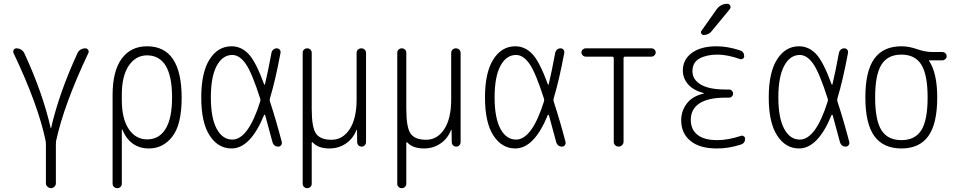

<svg xmlns="http://www.w3.org/2000/svg" viewBox="-20 -775 5040 1015"><path d="M221.7 -28.3Q182.6 -218.8 51.8 -494.1Q47.9 -502.9 52.2 -511.2Q56.6 -519.5 67.4 -519.5Q80.1 -519.5 91.3 -512.7Q102.5 -505.9 108.4 -494.1Q206.1 -283.2 248 -97.7Q248 -96.7 249 -96.7Q250 -96.7 250 -97.7Q292 -282.2 389.6 -494.1Q394.5 -505.9 406.2 -512.7Q418 -519.5 430.7 -519.5Q440.4 -519.5 445.8 -511.7Q451.2 -503.9 447.3 -495.1Q317.4 -220.7 276.4 -29.3Q275.4 -23.4 275.4 -11.7V194.3Q275.4 204.1 267.6 211.9Q259.8 219.7 249.5 219.7Q239.3 219.7 231 211.9Q222.7 204.1 222.7 194.3V-11.7Q222.7 -22.5 221.7 -28.3Z M624 -275.4V-245.1Q624 -147.5 660.6 -92.8Q697.3 -38.1 757.8 -38.1Q821.3 -38.1 855.5 -93.8Q889.6 -149.4 889.6 -259.8Q889.6 -481.4 757.8 -482.4Q697.3 -482.4 660.6 -427.7Q624 -373 624 -275.4ZM575.2 195.3V-273.4Q575.2 -398.4 623 -464.4Q670.9 -530.3 757.8 -530.3Q939.5 -530.3 940.4 -259.8Q940.4 -117.2 891.6 -53.7Q842.8 9.8 767.6 9.8Q668.9 9.8 627 -88.9Q627 -90.8 626 -90.8Q624 -90.8 624 -89.8V195.3Q624 206.1 617.2 212.9Q610.4 219.7 600.1 219.7Q589.8 219.7 582.5 212.9Q575.2 206.1 575.2 195.3Z M1208 -484.4Q1156.2 -484.4 1125.5 -426.8Q1094.7 -369.1 1094.7 -260.3Q1094.7 -151.4 1125.5 -94.2Q1156.2 -37.1 1208 -37.1Q1292 -37.1 1355.5 -238.3Q1358.4 -246.1 1355.5 -253.9Q1311.5 -391.6 1278.8 -438Q1246.1 -484.4 1208 -484.4ZM1204.1 9.8Q1132.8 9.8 1088.4 -58.6Q1043.9 -127 1043.9 -259.8Q1043.9 -391.6 1087.9 -460.9Q1131.8 -530.3 1204.1 -530.3Q1254.9 -530.3 1293.5 -490.2Q1332 -450.2 1376 -330.1Q1378.9 -324.2 1380.9 -330.1Q1396.5 -395.5 1415 -495.1Q1417 -505.9 1424.8 -512.7Q1432.6 -519.5 1442.9 -519.5Q1453.1 -519.5 1459 -512.2Q1464.8 -504.9 1462.9 -495.1Q1435.5 -348.6 1407.2 -255.9Q1404.3 -247.1 1407.2 -238.3Q1439.5 -139.6 1469.7 -24.4Q1471.7 -15.6 1466.3 -7.8Q1460.9 0 1451.2 0Q1426.8 0 1419.9 -25.4Q1391.6 -131.8 1381.8 -166Q1380.9 -168 1378.9 -168.5Q1377 -168.9 1376 -167Q1303.7 9.8 1204.1 9.8Z M1580.1 196.3V-496.1Q1580.1 -505.9 1586.9 -512.7Q1593.8 -519.5 1604 -519.5Q1614.3 -519.5 1621.1 -512.7Q1627.9 -505.9 1627.9 -496.1V-199.2Q1627.9 -100.6 1650.9 -68.4Q1673.8 -36.1 1732.4 -36.1Q1792 -36.1 1828.6 -92.3Q1865.2 -148.4 1865.2 -249V-495.1Q1865.2 -505.9 1872.6 -512.7Q1879.9 -519.5 1890.1 -519.5Q1900.4 -519.5 1907.7 -512.7Q1915 -505.9 1915 -495.1V-24.4Q1915 -14.6 1908.7 -7.3Q1902.3 0 1892.1 0Q1881.8 0 1875 -6.8Q1868.2 -13.7 1868.2 -24.4L1867.2 -87.9Q1867.2 -88.9 1866.2 -88.9Q1864.3 -88.9 1864.3 -86.9Q1845.7 -41 1807.6 -15.6Q1769.5 9.8 1721.7 9.8Q1662.1 9.8 1633.8 -21.5Q1631.8 -23.4 1629.9 -22.9Q1627.9 -22.5 1627.9 -19.5V196.3Q1627.9 206.1 1621.1 212.9Q1614.3 219.7 1604 219.7Q1593.8 219.7 1586.9 212.9Q1580.1 206.1 1580.1 196.3Z M2080.1 196.3V-496.1Q2080.1 -505.9 2086.9 -512.7Q2093.8 -519.5 2104 -519.5Q2114.3 -519.5 2121.1 -512.7Q2127.9 -505.9 2127.9 -496.1V-199.2Q2127.9 -100.6 2150.9 -68.4Q2173.8 -36.1 2232.4 -36.1Q2292 -36.1 2328.6 -92.3Q2365.2 -148.4 2365.2 -249V-495.1Q2365.2 -505.9 2372.6 -512.7Q2379.9 -519.5 2390.1 -519.5Q2400.4 -519.5 2407.7 -512.7Q2415 -505.9 2415 -495.1V-24.4Q2415 -14.6 2408.7 -7.3Q2402.3 0 2392.1 0Q2381.8 0 2375 -6.8Q2368.2 -13.7 2368.2 -24.4L2367.2 -87.9Q2367.2 -88.9 2366.2 -88.9Q2364.3 -88.9 2364.3 -86.9Q2345.7 -41 2307.6 -15.6Q2269.5 9.8 2221.7 9.8Q2162.1 9.8 2133.8 -21.5Q2131.8 -23.4 2129.9 -22.9Q2127.9 -22.5 2127.9 -19.5V196.3Q2127.9 206.1 2121.1 212.9Q2114.3 219.7 2104 219.7Q2093.8 219.7 2086.9 212.9Q2080.1 206.1 2080.1 196.3Z M2708 -484.4Q2656.2 -484.4 2625.5 -426.8Q2594.7 -369.1 2594.7 -260.3Q2594.7 -151.4 2625.5 -94.2Q2656.2 -37.1 2708 -37.1Q2792 -37.1 2855.5 -238.3Q2858.4 -246.1 2855.5 -253.9Q2811.5 -391.6 2778.8 -438Q2746.1 -484.4 2708 -484.4ZM2704.1 9.8Q2632.8 9.8 2588.4 -58.6Q2543.9 -127 2543.9 -259.8Q2543.9 -391.6 2587.9 -460.9Q2631.8 -530.3 2704.1 -530.3Q2754.9 -530.3 2793.5 -490.2Q2832 -450.2 2876 -330.1Q2878.9 -324.2 2880.9 -330.1Q2896.5 -395.5 2915 -495.1Q2917 -505.9 2924.8 -512.7Q2932.6 -519.5 2942.9 -519.5Q2953.1 -519.5 2959 -512.2Q2964.8 -504.9 2962.9 -495.1Q2935.5 -348.6 2907.2 -255.9Q2904.3 -247.1 2907.2 -238.3Q2939.5 -139.6 2969.7 -24.4Q2971.7 -15.6 2966.3 -7.8Q2960.9 0 2951.2 0Q2926.8 0 2919.9 -25.4Q2891.6 -131.8 2881.8 -166Q2880.9 -168 2878.9 -168.5Q2877 -168.9 2876 -167Q2803.7 9.8 2704.1 9.8Z M3076.2 -475.6Q3067.4 -475.6 3060.5 -482.4Q3053.7 -489.3 3053.7 -498Q3053.7 -506.8 3060.5 -513.2Q3067.4 -519.5 3076.2 -519.5H3423.8Q3432.6 -519.5 3439.5 -513.2Q3446.3 -506.8 3446.3 -498Q3446.3 -489.3 3439.5 -482.4Q3432.6 -475.6 3423.8 -475.6H3284.2Q3276.4 -475.6 3276.4 -466.8V-25.4Q3276.4 -15.6 3268.6 -7.8Q3260.7 0 3250 0Q3240.2 0 3232.4 -6.8Q3224.6 -13.7 3224.6 -25.4V-466.8Q3224.6 -475.6 3215.8 -475.6Z M3700.2 -280.3Q3701.2 -280.3 3701.2 -281.2Q3701.2 -283.2 3699.2 -283.2Q3644.5 -297.9 3617.2 -329.6Q3589.8 -361.3 3589.8 -402.3Q3589.8 -460 3637.2 -495.1Q3684.6 -530.3 3768.6 -530.3Q3826.2 -530.3 3891.6 -508.8Q3914.1 -502 3914.1 -477.5Q3914.1 -469.7 3907.2 -464.8Q3900.4 -460 3891.6 -462.9Q3825.2 -486.3 3772.5 -486.3Q3715.8 -486.3 3678.2 -465.8Q3640.6 -445.3 3640.6 -398.4Q3640.6 -354.5 3684.6 -328.1Q3728.5 -301.8 3815.4 -301.8H3834Q3842.8 -301.8 3849.1 -295.4Q3855.5 -289.1 3855.5 -280.3Q3855.5 -271.5 3849.1 -265.1Q3842.8 -258.8 3834 -258.8H3815.4Q3723.6 -258.8 3677.7 -228.5Q3631.8 -198.2 3631.8 -141.6Q3631.8 -89.8 3667.5 -62Q3703.1 -34.2 3771.5 -34.2Q3829.1 -34.2 3896.5 -56.6Q3904.3 -59.6 3911.6 -54.7Q3918.9 -49.8 3918.9 -42Q3918.9 -17.6 3896.5 -10.7Q3830.1 10.7 3768.6 9.8Q3678.7 9.8 3629.9 -30.3Q3581.1 -70.3 3581.1 -139.6Q3581.1 -187.5 3610.4 -227.1Q3639.6 -266.6 3700.2 -280.3ZM3767.6 -724.6Q3789.1 -754.9 3825.2 -754.9Q3835.9 -754.9 3840.3 -745.1Q3844.7 -735.4 3837.9 -726.6L3742.2 -610.4Q3727.5 -590.8 3700.2 -589.8Q3692.4 -589.8 3687.5 -597.7Q3682.6 -605.5 3688.5 -612.3Z M4208 -484.4Q4156.2 -484.4 4125.5 -426.8Q4094.7 -369.1 4094.7 -260.3Q4094.7 -151.4 4125.5 -94.2Q4156.2 -37.1 4208 -37.1Q4292 -37.1 4355.5 -238.3Q4358.4 -246.1 4355.5 -253.9Q4311.5 -391.6 4278.8 -438Q4246.1 -484.4 4208 -484.4ZM4204.1 9.8Q4132.8 9.8 4088.4 -58.6Q4043.9 -127 4043.9 -259.8Q4043.9 -391.6 4087.9 -460.9Q4131.8 -530.3 4204.1 -530.3Q4254.9 -530.3 4293.5 -490.2Q4332 -450.2 4376 -330.1Q4378.9 -324.2 4380.9 -330.1Q4396.5 -395.5 4415 -495.1Q4417 -505.9 4424.8 -512.7Q4432.6 -519.5 4442.9 -519.5Q4453.1 -519.5 4459 -512.2Q4464.8 -504.9 4462.9 -495.1Q4435.5 -348.6 4407.2 -255.9Q4404.3 -247.1 4407.2 -238.3Q4439.5 -139.6 4469.7 -24.4Q4471.7 -15.6 4466.3 -7.8Q4460.9 0 4451.2 0Q4426.8 0 4419.9 -25.4Q4391.6 -131.8 4381.8 -166Q4380.9 -168 4378.9 -168.5Q4377 -168.9 4376 -167Q4303.7 9.8 4204.1 9.8Z M4850.6 -433.1Q4817.4 -486.3 4745.1 -486.3Q4672.9 -486.3 4639.6 -433.1Q4606.4 -379.9 4606.4 -259.8Q4606.4 -139.6 4639.6 -86.9Q4672.9 -34.2 4745.1 -34.2Q4817.4 -34.2 4850.6 -86.9Q4883.8 -139.6 4883.8 -259.8Q4883.8 -379.9 4850.6 -433.1ZM4745.1 -530.3Q4785.2 -530.3 4828.1 -515.1Q4871.1 -500 4909.2 -500H4961.9Q4970.7 -500 4977.5 -493.7Q4984.4 -487.3 4984.4 -478Q4984.4 -468.8 4977.5 -462.4Q4970.7 -456.1 4961.9 -456.1H4891.6Q4890.6 -456.1 4890.6 -455.1Q4890.6 -454.1 4891.1 -454.1Q4891.6 -454.1 4891.6 -453.1Q4934.6 -388.7 4934.6 -259.8Q4934.6 -121.1 4887.7 -55.7Q4840.8 9.8 4745.1 9.8Q4649.4 9.8 4602.1 -55.7Q4554.7 -121.1 4554.7 -260.3Q4554.7 -399.4 4602.1 -464.8Q4649.4 -530.3 4745.1 -530.3Z"/></svg>

Font: Rounded-X Mgen+ 2m light
Style: Regular
Weight: 200
Designer: [Source Han Sans]
Ryoko NISHIZUKA  (kana & ideographs); Paul D. Hunt (Latin, Greek & Cyrillic); Wenlong ZHANG  (bopomofo
Version: Version 1.059.20150602